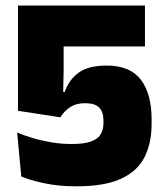

<svg xmlns="http://www.w3.org/2000/svg" viewBox="-20 -659 597 694"><path d="M256 14.5Q190.5 14.5 138.5 3Q86.5 -8.5 57 -21L42 -180Q65.5 -170 96.8 -160.5Q128 -151 164.2 -144.8Q200.5 -138.5 238.5 -138.5Q284.5 -138.5 309.5 -147.8Q334.5 -157 344.2 -174Q354 -191 354 -214.5V-223Q354 -254.5 338.5 -270.2Q323 -286 287.5 -286Q254 -286 232.5 -271Q211 -256 198 -235L45 -258.5V-639H504V-491H210V-407L208.5 -326.5H214Q228.5 -370 263.8 -396Q299 -422 365.5 -422Q450 -422 489 -371Q528 -320 528 -227.5V-211Q528 -142 502.5 -91.2Q477 -40.5 417.8 -13Q358.5 14.5 256 14.5Z"/></svg>

Font: Anek Bangla ExtraBold
Style: Regular
Weight: 800
Designer: Sulekha Rajkumar (Bangla), Yesha Goshar (Latin)
Foundry: Ek Type
Version: Version 1.003